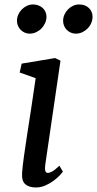

<svg xmlns="http://www.w3.org/2000/svg" viewBox="-20 -827 433 857"><path d="M318.4 -676.8Q306.6 -676.8 296.1 -681.4Q285.6 -686 278.1 -693.6Q270.5 -701.2 266.1 -711.7Q261.7 -722.2 261.7 -733.9Q261.7 -748.5 267.6 -761.7Q273.4 -774.9 283.2 -784.9Q293 -794.9 305.9 -801Q318.8 -807.1 333 -807.1Q360.8 -807.1 377 -791Q393.1 -774.9 393.1 -752.4Q393.1 -737.8 387.2 -724.1Q381.3 -710.4 371.1 -700Q360.8 -689.5 347.2 -683.1Q333.5 -676.8 318.4 -676.8ZM112.3 -676.8Q100.6 -676.8 90.3 -681.4Q80.1 -686 72.5 -693.6Q64.9 -701.2 60.3 -711.7Q55.7 -722.2 55.7 -733.9Q55.7 -748.5 61.5 -761.7Q67.4 -774.9 77.4 -784.9Q87.4 -794.9 100.1 -801Q112.8 -807.1 127 -807.1Q140.6 -807.1 151.9 -802.7Q163.1 -798.3 170.9 -791Q178.7 -783.7 183.1 -773.7Q187.5 -763.7 187.5 -752.4Q187.5 -737.8 181.4 -724.1Q175.3 -710.4 165 -700Q154.8 -689.5 141.1 -683.1Q127.4 -676.8 112.3 -676.8ZM78.6 -55.2Q80.6 -84.5 86.7 -127.9Q92.8 -171.4 101.1 -225.8Q109.4 -280.3 119.4 -344Q129.4 -407.7 139.2 -478L67.9 -503.4L76.7 -543L226.1 -567.9L250 -556.2L182.1 -92.3Q176.8 -55.2 193.4 -55.2Q201.2 -55.2 212.9 -61.5Q224.6 -67.9 245.1 -87.4L260.7 -61Q257.3 -55.7 246.3 -43.9Q235.4 -32.2 219.2 -20.3Q203.1 -8.3 182.9 0.7Q162.6 9.8 140.1 9.8Q109.4 9.8 92.8 -4.9Q76.2 -19.5 78.6 -55.2Z"/></svg>

Font: Merriweather
Style: Italic
Weight: 400
Italic angle: -7°
Designer: Eben Sorkin ( eben@eyebytes.com )
Foundry: Eben Sorkin ( eben@eyebytes.com )
Version: Version 1.005; ttfautohint (v0.97) -l 13 -r 13 -G 200 -x 24 